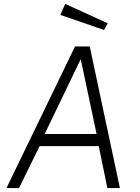

<svg xmlns="http://www.w3.org/2000/svg" viewBox="-20 -960 717 980"><path d="M313 -940 288 -884 511 -807 530 -841ZM13 0H77L182 -214H484L528 0H592L438 -723H363ZM208 -276 392 -658 473 -276Z"/></svg>

Font: United Sans ExtraLight
Style: Italic
Weight: 200
Italic angle: -8°
Designer: Pablo Impallari, Rodrigo Fuenzalida (Modified by Dan O. Williams)
Version: Version 1.000;PS 001.000;hotconv 1.0.88;makeotf.lib2.5.64775